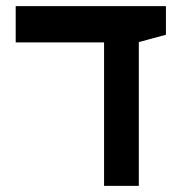

<svg xmlns="http://www.w3.org/2000/svg" viewBox="-20 -606 626 626"><path d="M319.3 0V-467.8H31.2V-585.9H521V-492.7L432.6 -468.8V0Z"/></svg>

Font: CaskaydiaCove NF SemiBold
Style: Regular
Weight: 600
Designer: Aaron Bell
Foundry: Saja Typeworks
Version: Version 2111.001; VTT 6.35;Nerd Fonts 3.2.1